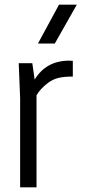

<svg xmlns="http://www.w3.org/2000/svg" viewBox="-20 -800 373 820"><path d="M136 0H66V-380L60 -530H118L128 -460Q177 -541 276 -541L291 -540V-473Q252 -473 228.5 -467Q205 -461 185 -446Q151 -420 136 -393ZM214 -614H142L232 -780H308Z"/></svg>

Font: Tanohe Sans
Style: Regular
Weight: 400
Designer: Village Type and Design LLC & Cristiano Sobral
Foundry: Cooper Hewitt Smithsonian Design Museum
Version: Version 1.00;September 29, 2021;FontCreator 13.0.0.2655 64-b